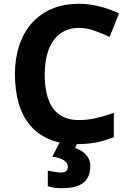

<svg xmlns="http://www.w3.org/2000/svg" viewBox="-20 -744 677 1004"><path d="M393.1 -598.1Q349.6 -598.1 316.2 -581.3Q282.7 -564.5 260 -533Q237.3 -501.5 225.6 -456.3Q213.9 -411.1 213.9 -355Q213.9 -297.9 224.4 -253.4Q234.9 -209 256.6 -178.5Q278.3 -147.9 312.3 -132.1Q346.2 -116.2 393.1 -116.2Q436.5 -116.2 480.2 -126Q523.9 -135.7 575.2 -153.8V-26.9Q551.8 -17.1 528.8 -10.3Q505.9 -3.4 481.9 1Q458 5.4 432.9 7.6Q407.7 9.8 378.9 9.8Q296.4 9.8 235.8 -16.6Q175.3 -43 135.7 -90.8Q96.2 -138.7 77.1 -206.1Q58.1 -273.4 58.1 -356Q58.1 -437 80.1 -504.6Q102.1 -572.3 144.5 -621.1Q187 -669.9 249.5 -697Q312 -724.1 393.1 -724.1Q446.3 -724.1 499.8 -710.7Q553.2 -697.3 602.1 -673.8L553.2 -550.8Q513.2 -569.8 472.7 -584Q432.1 -598.1 393.1 -598.1ZM452.1 122.1Q452.1 149.9 444.6 171.9Q437 193.8 419.4 209Q401.9 224.1 372.8 232.2Q343.8 240.2 301.3 240.2Q279.3 240.2 261.7 237.3Q244.1 234.4 230 230V147.9Q237.3 149.9 246.3 151.6Q255.4 153.3 264.9 154.8Q274.4 156.2 283.4 157.2Q292.5 158.2 299.8 158.2Q314 158.2 324.5 151.6Q335 145 335 127.9Q335 109.9 316.9 95.9Q298.8 82 253.9 75.2L292 0H386.2L373 29.8Q388.2 34.7 402.3 43Q416.5 51.3 427.5 62.7Q438.5 74.2 445.3 89.1Q452.1 104 452.1 122.1Z"/></svg>

Font: Droid Sans
Style: Bold
Weight: 700
Foundry: Ascender Corporation
Version: Version 1.00 build 112